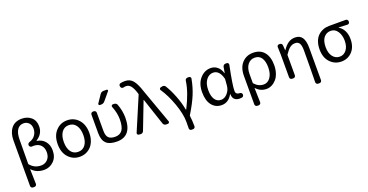

<svg xmlns="http://www.w3.org/2000/svg" viewBox="-37 -1718 5416 2827"><g transform="rotate(-20 2670.5 -304.0)"><path d="M124 201.2Q109.4 201.2 99.1 190.9Q88.9 180.7 88.9 166V-546.9Q88.9 -664.1 145.5 -735.8Q202.1 -807.6 311.5 -807.6Q397.5 -807.6 456.5 -757.3Q515.6 -707 515.6 -615.2Q515.6 -497.1 409.2 -430.7Q407.2 -428.7 407.2 -426.3Q407.2 -423.8 409.2 -423.8Q489.3 -412.1 535.6 -355.5Q582 -298.8 582 -213.9Q582 -108.4 519 -46.9Q456.1 14.6 369.1 14.6Q251 14.6 177.7 -64.5Q176.8 -65.4 175.8 -64.9Q174.8 -64.5 174.8 -63.5Q176.8 -18.6 180.7 166Q180.7 180.7 170.4 190.9Q160.2 201.2 146.5 201.2ZM347.7 -61.5Q409.2 -61.5 450.2 -104Q491.2 -146.5 491.2 -218.8Q491.2 -287.1 451.7 -329.6Q412.1 -372.1 337.9 -372.1Q327.1 -372.1 316.4 -371.1Q301.8 -369.1 290 -377.4Q278.3 -385.7 275.4 -399.4L274.4 -401.4Q272.5 -415 279.8 -427.2Q287.1 -439.5 301.8 -444.3Q365.2 -464.8 396 -510.3Q426.8 -555.7 426.8 -608.4Q426.8 -668 394 -701.2Q361.3 -734.4 313.5 -734.4Q249 -734.4 213.9 -682.6Q178.7 -630.9 177.7 -534.2Q174.8 -342.8 174.8 -150.4Q174.8 -146.5 177.7 -142.6Q244.1 -61.5 347.7 -61.5Z M929.7 12.7Q824.2 12.7 752.9 -63.5Q681.6 -139.6 681.6 -271.5Q681.6 -403.3 752.9 -480Q824.2 -556.6 930.2 -556.6Q1036.1 -556.6 1106.4 -480Q1176.8 -403.3 1176.8 -271.5Q1176.8 -205.1 1157.2 -150.9Q1137.7 -96.7 1104 -61Q1070.3 -25.4 1025.9 -6.3Q981.4 12.7 929.7 12.7ZM1083 -271.5Q1083 -367.2 1042.5 -424.3Q1002 -481.4 930.2 -481.4Q858.4 -481.4 817.9 -424.3Q777.3 -367.2 777.3 -271.5Q777.3 -174.8 817.4 -119.1Q857.4 -63.5 929.7 -63.5Q1002 -63.5 1042.5 -119.1Q1083 -174.8 1083 -271.5Z M1530.3 -752Q1549.8 -780.3 1585 -780.3H1633.8Q1643.6 -780.3 1647.9 -771Q1652.3 -761.7 1645.5 -753.9L1541 -628.9Q1518.6 -602.5 1483.4 -602.5H1463.9Q1452.1 -602.5 1447.3 -612.3Q1442.4 -622.1 1448.2 -630.9ZM1752 -300.8Q1752 -10.7 1518.6 -10.7Q1403.3 -10.7 1350.6 -61.5Q1297.9 -112.3 1297.9 -221.7V-511.7Q1297.9 -526.4 1308.1 -536.6Q1318.4 -546.9 1333 -546.9H1346.7Q1361.3 -546.9 1371.6 -536.6Q1381.8 -526.4 1381.8 -511.7V-227.5Q1381.8 -151.4 1414.1 -118.7Q1446.3 -85.9 1518.6 -85.9Q1592.8 -85.9 1629.9 -138.2Q1667 -190.4 1667 -307.6Q1667 -404.3 1623 -514.6Q1618.2 -526.4 1625 -536.6Q1631.8 -546.9 1643.6 -546.9H1665Q1680.7 -546.9 1693.4 -538.1Q1706.1 -529.3 1711.9 -514.6Q1752 -404.3 1752 -300.8Z M1927.7 -23.4Q1921.9 -8.8 1908.2 -1Q1897.5 5.9 1884.8 5.9Q1882.8 5.9 1879.9 5.9L1852.5 2.9Q1839.8 2 1833 -8.8Q1829.1 -15.6 1829.1 -21.5Q1829.1 -26.4 1831.1 -32.2L2051.8 -551.8Q2053.7 -555.7 2052.7 -560.5L2047.9 -578.1Q2023.4 -656.2 1993.2 -694.3Q1962.9 -732.4 1918 -732.4Q1897.5 -732.4 1879.9 -726.6Q1866.2 -723.6 1854 -729Q1841.8 -734.4 1837.9 -747.1L1835 -756.8Q1830.1 -771.5 1836.9 -784.7Q1843.8 -797.9 1857.4 -800.8Q1887.7 -808.6 1927.7 -808.6Q2005.9 -808.6 2052.2 -752.9Q2098.6 -697.3 2137.7 -574.2L2332 -32.2Q2334 -28.3 2334 -24.4Q2334 -16.6 2329.1 -10.7Q2322.3 0 2309.6 0H2281.2Q2265.6 0 2253.4 -9.3Q2241.2 -18.6 2236.3 -33.2L2097.7 -449.2Q2096.7 -451.2 2094.7 -451.2Q2092.8 -451.2 2091.8 -449.2Z M2665 166Q2665 180.7 2655.3 190.9Q2645.5 201.2 2630.9 201.2H2606.4Q2591.8 201.2 2582.5 190.9Q2573.2 180.7 2574.2 166Q2575.2 136.7 2575.2 66.4Q2575.2 -56.6 2516.6 -221.7Q2458 -386.7 2378.9 -502.9Q2374 -509.8 2374 -516.6Q2374 -520.5 2376 -525.4Q2379.9 -537.1 2391.6 -540L2416 -545.9Q2422.9 -547.9 2428.7 -547.9Q2437.5 -547.9 2446.3 -544.9Q2460.9 -539.1 2468.8 -526.4Q2518.6 -447.3 2563.5 -333Q2608.4 -218.8 2628.9 -107.4Q2629.9 -105.5 2632.3 -105.5Q2634.8 -105.5 2635.7 -107.4Q2752 -335.9 2774.4 -506.8Q2775.4 -521.5 2786.6 -531.2Q2797.9 -541 2812.5 -541H2835Q2848.6 -541 2857.4 -530.3Q2864.3 -522.5 2864.3 -512.7Q2864.3 -509.8 2863.3 -506.8Q2840.8 -381.8 2794.4 -269.5Q2748 -157.2 2656.2 -6.8Q2653.3 -2.9 2654.3 1Q2664.1 72.3 2665 166Z M3151.4 12.7Q3056.6 12.7 2999 -59.1Q2941.4 -130.9 2941.4 -261.7Q2941.4 -396.5 3011.2 -476.6Q3081.1 -556.6 3179.7 -556.6Q3235.4 -556.6 3280.3 -522.5Q3325.2 -488.3 3347.7 -415Q3347.7 -414.1 3349.1 -414.1Q3350.6 -414.1 3350.6 -415L3367.2 -508.8Q3370.1 -523.4 3381.8 -533.2Q3393.6 -543 3408.2 -543H3428.7Q3442.4 -543 3450.7 -532.7Q3459 -522.5 3457 -508.8Q3395.5 -210 3395.5 -119.1Q3395.5 -91.8 3410.6 -77.6Q3425.8 -63.5 3449.2 -63.5Q3451.2 -63.5 3453.1 -63.5Q3467.8 -63.5 3479.5 -56.2Q3491.2 -48.8 3493.2 -36.1L3494.1 -35.2Q3495.1 -30.3 3495.1 -26.4Q3495.1 -15.6 3489.3 -6.8Q3482.4 6.8 3467.8 9.8Q3450.2 12.7 3430.7 12.7Q3380.9 12.7 3352.1 -14.2Q3323.2 -41 3323.2 -94.7Q3323.2 -96.7 3321.3 -96.7Q3319.3 -96.7 3318.4 -95.7Q3256.8 12.7 3151.4 12.7ZM3169.9 -63.5Q3223.6 -63.5 3268.1 -113.3Q3312.5 -163.1 3318.4 -232.4L3326.2 -331.1Q3326.2 -335 3325.2 -338.9Q3288.1 -480.5 3189.5 -480.5Q3127 -480.5 3082 -422.9Q3037.1 -365.2 3037.1 -262.7Q3037.1 -168 3071.8 -115.7Q3106.4 -63.5 3169.9 -63.5Z M3637.7 201.2Q3623 201.2 3612.8 190.9Q3602.5 180.7 3602.5 166V-276.4Q3602.5 -410.2 3670.4 -482.4Q3738.3 -554.7 3842.8 -554.7Q3955.1 -554.7 4015.6 -481.4Q4076.2 -408.2 4076.2 -278.3Q4076.2 -210.9 4057.6 -154.3Q4039.1 -97.7 4007.3 -61.5Q3975.6 -25.4 3935.5 -5.4Q3895.5 14.6 3852.5 14.6Q3756.8 14.6 3691.4 -58.6Q3690.4 -59.6 3689.5 -59.1Q3688.5 -58.6 3688.5 -57.6Q3693.4 82 3694.3 166Q3694.3 180.7 3684.1 190.9Q3673.8 201.2 3660.2 201.2ZM3836.9 -61.5Q3899.4 -61.5 3940.9 -120.1Q3982.4 -178.7 3982.4 -277.3Q3982.4 -371.1 3947.3 -424.8Q3912.1 -478.5 3838.9 -478.5Q3774.4 -478.5 3731.9 -425.3Q3689.5 -372.1 3689.5 -274.4V-139.6Q3689.5 -134.8 3692.4 -131.8Q3752.9 -61.5 3836.9 -61.5Z M4647.5 166Q4647.5 180.7 4637.7 190.9Q4627.9 201.2 4613.3 201.2H4590.8Q4576.2 201.2 4566.4 190.9Q4556.6 180.7 4556.6 166Q4561.5 -85.9 4561.5 -330.1Q4561.5 -407.2 4541 -441.4Q4520.5 -475.6 4472.7 -475.6Q4428.7 -475.6 4393.1 -449.2Q4357.4 -422.9 4313.5 -356.4Q4310.5 -353.5 4310.5 -348.6V-33.2Q4310.5 -18.6 4300.8 -8.3Q4291 2 4276.4 2H4254.9Q4240.2 2 4230 -8.3Q4219.7 -18.6 4219.7 -33.2V-392.6L4215.8 -509.8Q4215.8 -521.5 4223.6 -531.2Q4232.4 -541 4247.1 -541H4260.7Q4274.4 -541 4285.2 -531.2Q4295.9 -521.5 4296.9 -506.8L4302.7 -428.7Q4302.7 -426.8 4304.2 -426.8Q4305.7 -426.8 4306.6 -428.7Q4349.6 -493.2 4395.5 -523.9Q4441.4 -554.7 4500 -554.7Q4576.2 -554.7 4611.8 -501.5Q4647.5 -448.2 4647.5 -341.8Z M5026.4 12.7Q4923.8 12.7 4853 -61.5Q4782.2 -135.7 4782.2 -264.6Q4782.2 -334 4802.7 -388.7Q4823.2 -443.4 4858.4 -476.1Q4893.6 -508.8 4937.5 -525.9Q4981.4 -543 5030.3 -543H5293Q5307.6 -543 5317.4 -532.7Q5327.1 -522.5 5327.1 -508.8V-500Q5327.1 -485.4 5316.9 -476.1Q5306.6 -466.8 5293 -467.8Q5222.7 -472.7 5158.2 -473.6Q5156.2 -473.6 5156.2 -471.7Q5156.2 -469.7 5158.2 -468.8Q5208 -439.5 5235.8 -384.3Q5263.7 -329.1 5263.7 -253.9Q5263.7 -130.9 5196.3 -59.1Q5128.9 12.7 5026.4 12.7ZM5027.3 -63.5Q5092.8 -63.5 5133.8 -117.2Q5174.8 -170.9 5174.8 -260.7Q5174.8 -346.7 5135.3 -406.7Q5095.7 -466.8 5028.3 -466.8Q4960.9 -466.8 4919.4 -415.5Q4877.9 -364.3 4877.9 -264.6Q4877.9 -172.9 4919.4 -118.2Q4960.9 -63.5 5027.3 -63.5Z"/></g></svg>

Font: Gen Jyuu GothicL Regular
Style: Regular
Weight: 400
Designer: [Source Han Sans]
Ryoko NISHIZUKA  (kana & ideographs); Paul D. Hunt (Latin, Greek & Cyrillic); Wenlong ZHANG  (bopomofo
Version: Version 1.002.20150607